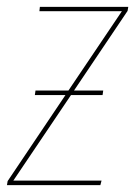

<svg xmlns="http://www.w3.org/2000/svg" viewBox="-30 -538 393 558"><path d="M342.8 -518.1 340.8 -506.3 185.1 -274.9H270L268.1 -261.7H176.3L8.8 -13.2H265.1L261.7 0H-9.8L-7.8 -11.7L160.2 -261.7H71.3L73.2 -274.9H168.9L324.2 -505.4H84.5L85.9 -518.1Z"/></svg>

Font: Fira Sans Compressed Hair
Style: Italic
Weight: 100
Width: 3
Italic angle: -8°
Designer: Carrois Corporate & Edenspiekermann AG
Foundry: Carrois Corporate GbR & Edenspiekermann AG
Version: Version 4.203;PS 004.203;hotconv 1.0.88;makeotf.lib2.5.64775